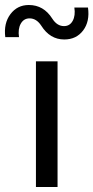

<svg xmlns="http://www.w3.org/2000/svg" viewBox="-61 -744 372 764"><path d="M194.8 -586.9Q137.7 -586.9 103 -642.1Q84 -670.9 56.6 -670.9Q33.7 -670.9 21.7 -649.9Q9.8 -628.9 14.6 -596.2H-40Q-46.9 -651.4 -19.5 -687.7Q7.8 -724.1 53.7 -724.1Q112.8 -724.1 147 -669.9Q166 -640.1 193.8 -640.1Q216.8 -640.1 228.3 -661.1Q239.7 -682.1 234.9 -713.9H289.1Q296.9 -658.7 269.8 -622.8Q242.7 -586.9 194.8 -586.9ZM82 -500H168V0H82Z"/></svg>

Font: ø
Style: ø
Weight: 400
Designer: Samuel Oakes
Foundry: Samuel Oakes
Version: Version 1.000;PS 001.000;hotconv 1.0.88;makeotf.lib2.5.64775